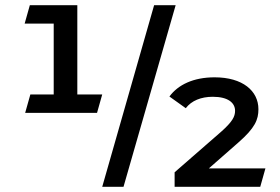

<svg xmlns="http://www.w3.org/2000/svg" viewBox="-20 -720 1079 740"><path d="M354 -285 374 -356H278V-700H95L75 -629H187V-356H97L77 -285ZM456 0 657 -700H574L374 0ZM1003 -71H785L899 -171C963 -227 976 -259 976 -299C976 -370 915 -422 807 -422C725 -422 666 -393 633 -348L696 -303C718 -332 755 -347 800 -347C860 -347 886 -323 886 -293C886 -271 876 -251 832 -212L653 -56V0H983Z"/></svg>

Font: Talent
Style: Bold
Weight: 600
Designer: Mike Powis
Version: Version 1.001;hotconv 1.0.109;makeotfexe 2.5.65596